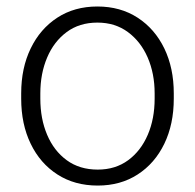

<svg xmlns="http://www.w3.org/2000/svg" viewBox="-20 -558 597 588"><path d="M279.3 10.3Q208.5 10.3 155.8 -23.7Q103 -57.6 74 -117.7Q44.9 -177.7 44.9 -255.9V-272Q44.9 -349.6 74 -409.7Q103 -469.7 155.5 -503.9Q208 -538.1 278.3 -538.1Q348.6 -538.1 401.4 -503.9Q454.1 -469.7 483.2 -409.7Q512.2 -349.6 512.2 -272V-255.9Q512.2 -177.7 483.2 -117.7Q454.1 -57.6 401.6 -23.7Q349.1 10.3 279.3 10.3ZM279.3 -38.6Q333.5 -38.6 372.6 -67.4Q411.6 -96.2 432.6 -145.3Q453.6 -194.3 453.6 -255.9V-272Q453.6 -332.5 432.4 -381.6Q411.1 -430.7 371.8 -459.7Q332.5 -488.8 278.3 -488.8Q223.1 -488.8 184.1 -459.7Q145 -430.7 124.3 -381.6Q103.5 -332.5 103.5 -272V-255.9Q103.5 -194.3 124.3 -145.3Q145 -96.2 184.3 -67.4Q223.6 -38.6 279.3 -38.6Z"/></svg>

Font: Roboto Slab Light
Style: Regular
Weight: 300
Designer: Google
Version: Version 2.000; ttfautohint (v1.8.1.43-b0c9)